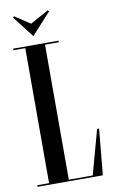

<svg xmlns="http://www.w3.org/2000/svg" viewBox="-95 -908 573 958"><g transform="rotate(-10 191.5 -429.0)"><path d="M218.5 -858.5 125 -807 47 -858.5 41.5 -852.5 125 -744 224 -852.5ZM296.2 -8H175V-692H245V-700H15V-692H75V-8H15V0H346L368 -233H358Z"/></g></svg>

Font: Picaflor 48 pt
Style: Regular
Weight: 400
Designer: Ariel Martín Pérez
Foundry: Tunera Type Foundry
Version: Version 1.000;hotconv 1.0.109;makeotfexe 2.5.65596